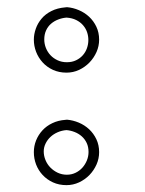

<svg xmlns="http://www.w3.org/2000/svg" viewBox="-20 -507 407 540"><path d="M168.5 -170.4Q185.5 -168.9 201.7 -162.1Q217.8 -155.3 230.5 -143.6Q243.2 -131.8 251 -115.5Q258.8 -99.1 258.8 -79.1Q258.8 -61 251.5 -44.4Q244.1 -27.8 231.7 -14.9Q219.2 -2 202.4 5.9Q185.5 13.7 167 13.7Q146 13.7 128.9 5.9Q111.8 -2 99.9 -14.9Q87.9 -27.8 81.5 -44.4Q75.2 -61 75.2 -79.1Q75.2 -96.2 81.5 -112.1Q87.9 -127.9 99.4 -140.4Q110.8 -152.8 127.2 -160.6Q143.6 -168.5 163.6 -169.9ZM167 -141.1Q153.8 -140.1 142.1 -135Q130.4 -129.9 121.8 -121.8Q113.3 -113.8 108.2 -103.3Q103 -92.8 103 -81.1Q103 -68.8 107.9 -56.9Q112.8 -44.9 121.6 -35.9Q130.4 -26.9 142.3 -21.2Q154.3 -15.6 168 -15.6Q181.2 -15.6 192.4 -21Q203.6 -26.4 211.7 -35.4Q219.7 -44.4 224.4 -55.9Q229 -67.4 229 -79.6Q229 -93.8 223.9 -104.7Q218.8 -115.7 210 -123.5Q201.2 -131.3 189.9 -135.7Q178.7 -140.1 167 -141.1ZM168.5 -486.8Q185.5 -485.4 201.7 -478.5Q217.8 -471.7 230.5 -460Q243.2 -448.2 251 -431.9Q258.8 -415.5 258.8 -395.5Q258.8 -377.4 251.5 -360.8Q244.1 -344.2 231.7 -331.3Q219.2 -318.4 202.6 -310.5Q186 -302.7 167 -302.7Q146 -302.7 128.9 -310.5Q111.8 -318.4 99.9 -331.5Q87.9 -344.7 81.5 -361.3Q75.2 -377.9 75.2 -395.5Q75.2 -410.6 80.6 -426Q85.9 -441.4 96.7 -454.3Q107.4 -467.3 124.3 -475.8Q141.1 -484.4 163.6 -486.3ZM167 -457.5Q154.8 -456.5 143.6 -452.1Q132.3 -447.8 123.5 -440.2Q114.7 -432.6 109.6 -421.4Q104.5 -410.2 104.5 -396Q104.5 -383.8 109.1 -372.1Q113.8 -360.4 122.1 -351.6Q130.4 -342.8 142.1 -337.4Q153.8 -332 168 -332Q182.6 -332 193.8 -337.4Q205.1 -342.8 212.9 -351.6Q220.7 -360.4 224.6 -371.6Q228.5 -382.8 228.5 -394.5Q228.5 -405.8 224.9 -416.5Q221.2 -427.2 213.6 -436Q206.1 -444.8 194.3 -450.7Q182.6 -456.5 167 -457.5Z"/></svg>

Font: XB Kayhan Pook
Style: Regular
Weight: 700
Designer: Behnam
Foundry: Irmug
Version: Version 7.300 2009